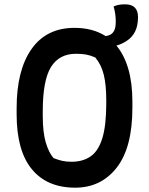

<svg xmlns="http://www.w3.org/2000/svg" viewBox="-20 -849 690 889"><path d="M325 -720Q409 -720 469 -682Q484 -684 495 -691Q505 -698 510.5 -711.5Q516 -725 516 -750Q516 -785 506 -819Q516 -824 529 -826.5Q542 -829 559 -829Q619 -829 619 -770Q619 -730 605.5 -703Q592 -676 567 -660Q543 -644 519 -638Q555 -595 574 -530Q593 -465 593 -378V-350Q593 -166 520.5 -73Q448 20 328 20Q198 20 127.5 -65.5Q57 -151 57 -320V-348Q57 -524 126 -622Q195 -720 325 -720ZM178 -313Q178 -236 192 -189Q206 -142 228 -117Q248 -109 267 -104.5Q286 -100 311 -100Q363 -100 399 -124.5Q435 -149 453.5 -208Q472 -267 472 -370V-385Q472 -456 460.5 -503Q449 -550 421 -583Q398 -593 378 -596.5Q358 -600 332 -600Q254 -600 216 -538.5Q178 -477 178 -334Z"/></svg>

Font: Recursive Sn Csl St SmB
Style: Regular
Weight: 600
Version: Version 1.079;hotconv 1.0.112;makeotfexe 2.5.65598; ttfautoh